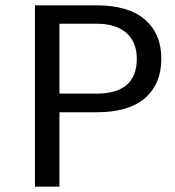

<svg xmlns="http://www.w3.org/2000/svg" viewBox="-20 -700 656 720"><path d="M342 -680Q462 -680 523.5 -626.5Q585 -573 585 -480Q585 -385 523.5 -332Q462 -279 342 -279H203V0H111V-680ZM342 -349Q493 -349 493 -480Q493 -542 454 -576.5Q415 -611 342 -611H203V-349Z"/></svg>

Font: Martel Sans
Style: Regular
Weight: 400
Designer: Dan Reynolds and Mathieu Réguer
Foundry: Dan Reynolds and Mathieu Réguer
Version: Version 1.001;PS 001.001;hotconv 1.0.70;makeotf.lib2.5.58329